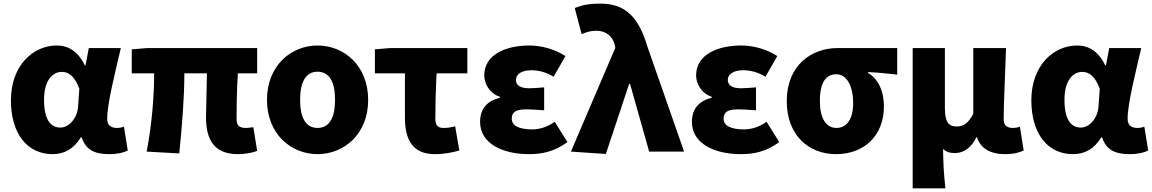

<svg xmlns="http://www.w3.org/2000/svg" viewBox="-20 -833 6332 1055"><path d="M269 14C335 14 386 -16 424 -78H429C451 -10 499 14 580 14C627 14 661 5 682 -6L661 -137C648 -132 635 -130 624 -130C592 -130 569 -142 569 -181C569 -265 614 -439 644 -569H468L450 -474H446C409 -551 355 -583 292 -583C160 -583 40 -471 40 -282C40 -98 130 14 269 14ZM312 -132C257 -132 222 -177 222 -285C222 -394 271 -438 319 -438C365 -438 394 -404 416 -345L409 -248C405 -183 359 -132 312 -132Z M1287 14C1332 14 1371 5 1393 -4L1372 -134C1356 -132 1341 -130 1331 -130C1297 -130 1280 -141 1280 -180C1280 -204 1280 -333 1287 -430H1393V-569H790L704 -562V-430H827C827 -307 815 -152 786 0L965 10C980 -138 993 -296 993 -430H1117C1116 -338 1112 -219 1112 -187C1112 -67 1156 14 1287 14Z M1725 14C1870 14 2003 -96 2003 -284C2003 -473 1870 -583 1725 -583C1580 -583 1447 -473 1447 -284C1447 -96 1580 14 1725 14ZM1725 -130C1658 -130 1629 -190 1629 -284C1629 -379 1658 -439 1725 -439C1792 -439 1821 -379 1821 -284C1821 -190 1792 -130 1725 -130Z M2369 14C2421 14 2465 5 2504 -6L2481 -139C2455 -132 2437 -130 2416 -130C2390 -130 2372 -141 2372 -180C2372 -242 2374 -335 2379 -430H2548V-569H2125L2040 -562V-430H2205V-187C2205 -67 2246 14 2369 14Z M2887 14C2958 14 3024 1 3098 -52L3028 -164C2986 -132 2937 -122 2905 -122C2830 -122 2792 -143 2792 -181C2792 -218 2816 -232 2871 -232C2902 -232 2937 -229 2970 -227V-353C2944 -351 2913 -348 2889 -348C2841 -348 2815 -363 2815 -394C2815 -426 2848 -447 2899 -447C2941 -447 2985 -435 3022 -411L3087 -525C3030 -562 2957 -583 2889 -583C2759 -583 2641 -533 2641 -419C2641 -374 2669 -320 2727 -301V-296C2659 -279 2618 -238 2618 -163C2618 -45 2740 14 2887 14Z M3309 13 3437 -372H3442L3547 0H3739L3538 -575C3489 -742 3414 -813 3280 -813C3209 -813 3177 -804 3138 -789L3176 -645C3203 -657 3223 -664 3259 -664C3304 -664 3347 -637 3358 -585L3361 -570L3117 0Z M4051 14C4122 14 4188 1 4262 -52L4192 -164C4150 -132 4101 -122 4069 -122C3994 -122 3956 -143 3956 -181C3956 -218 3980 -232 4035 -232C4066 -232 4101 -229 4134 -227V-353C4108 -351 4077 -348 4053 -348C4005 -348 3979 -363 3979 -394C3979 -426 4012 -447 4063 -447C4105 -447 4149 -435 4186 -411L4251 -525C4194 -562 4121 -583 4053 -583C3923 -583 3805 -533 3805 -419C3805 -374 3833 -320 3891 -301V-296C3823 -279 3782 -238 3782 -163C3782 -45 3904 14 4051 14Z M4574 14C4728 14 4837 -87 4837 -249C4837 -333 4805 -400 4750 -432V-437C4809 -434 4848 -430 4910 -423V-569H4582C4439 -569 4303 -474 4303 -278C4303 -89 4424 14 4574 14ZM4576 -130C4519 -130 4485 -183 4485 -278C4485 -383 4520 -425 4576 -425C4635 -425 4668 -355 4668 -268C4668 -180 4634 -130 4576 -130Z M4995 202H5175C5166 124 5163 66 5162 -15C5180 4 5203 8 5228 8C5276 8 5319 -23 5345 -79H5348C5368 -18 5421 14 5502 14C5552 14 5580 5 5605 -6L5584 -137C5572 -132 5558 -130 5548 -130C5515 -130 5495 -141 5495 -178C5495 -269 5504 -438 5508 -569H5328V-208C5302 -158 5275 -138 5238 -138C5193 -138 5172 -161 5172 -239V-569H4995Z M5876 14C5942 14 5993 -16 6031 -78H6036C6058 -10 6106 14 6187 14C6234 14 6268 5 6289 -6L6268 -137C6255 -132 6242 -130 6231 -130C6199 -130 6176 -142 6176 -181C6176 -265 6221 -439 6251 -569H6075L6057 -474H6053C6016 -551 5962 -583 5899 -583C5767 -583 5647 -471 5647 -282C5647 -98 5737 14 5876 14ZM5919 -132C5864 -132 5829 -177 5829 -285C5829 -394 5878 -438 5926 -438C5972 -438 6001 -404 6023 -345L6016 -248C6012 -183 5966 -132 5919 -132Z"/></svg>

Font: Noto Sans CJK KR Black
Style: Regular
Weight: 900
Designer: Ryoko NISHIZUKA (kana & ideographs); Paul D. Hunt (Latin, Greek & Cyrillic); Wenlong ZHANG (bopomofo); Sandoll Communica
Foundry: Adobe Systems Incorporated
Version: Version 1.004;PS 1.004;hotconv 1.0.82;makeotf.lib2.5.63406